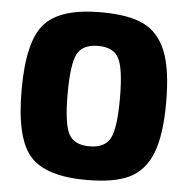

<svg xmlns="http://www.w3.org/2000/svg" viewBox="-52 -755 800 819"><g transform="rotate(5 348.5 -345.0)"><path d="M348 -704Q466 -704 531 -672.5Q596 -641 627 -563.5Q658 -486 658 -345Q658 -204 627 -126.5Q596 -49 531 -17.5Q466 14 348 14Q174 14 106.5 -61.5Q39 -137 39 -345Q39 -553 106.5 -628.5Q174 -704 348 -704ZM437 -516Q414 -560 348 -560Q282 -560 259 -516Q236 -472 236 -345Q236 -218 259 -174Q282 -130 348 -130Q414 -130 437 -174Q460 -218 460 -345Q460 -472 437 -516Z"/></g></svg>

Font: Exo 2.0 Extra Bold
Style: Regular
Weight: 800
Designer: Natanael Gama
Version: Version 1.001;PS 001.001;hotconv 1.0.70;makeotf.lib2.5.58329